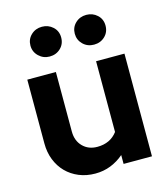

<svg xmlns="http://www.w3.org/2000/svg" viewBox="-113 -842 825 941"><g transform="rotate(-15 299.5 -371.5)"><path d="M51 0ZM196 -521V-219Q196 -172 224.5 -143Q253 -114 298 -114Q364 -114 400 -162V-521H544V0H400V-45Q370 -19 333.5 -4.5Q297 10 255 10Q210 10 172.5 -5.5Q135 -21 108 -48.5Q81 -76 66 -114Q51 -152 51 -197V-521ZM187 -602Q155 -602 132 -624Q109 -646 109 -678Q109 -710 131.5 -731.5Q154 -753 187 -753Q219 -753 242 -732Q265 -711 265 -678Q265 -645 242.5 -623.5Q220 -602 187 -602ZM412 -602Q379 -602 356.5 -624Q334 -646 334 -678Q334 -710 356.5 -731.5Q379 -753 412 -753Q444 -753 467 -732Q490 -711 490 -678Q490 -645 467.5 -623.5Q445 -602 412 -602Z"/></g></svg>

Font: Rosa Sans
Style: Bold
Weight: 700
Designer: Pentagram / MCKL
Foundry: Pentagram / MCKL
Version: Version 1.005;September 16, 2019;FontCreator 11.5.0.2425 64-